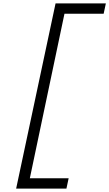

<svg xmlns="http://www.w3.org/2000/svg" viewBox="-20 -965 643 1130"><path d="M75 145 307 -945H603L590 -884H319L368 -925L147 125L115 84H384L371 145Z"/></svg>

Font: Victor Mono Thin Light
Style: Italic
Weight: 300
Italic angle: -12°
Monospace: yes
Version: Version 1.561;gftools[0.9.30]